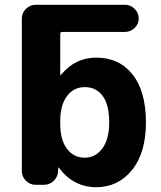

<svg xmlns="http://www.w3.org/2000/svg" viewBox="-20 -770 669 800"><path d="M231 -265V-255Q231 -187 259 -150Q287 -113 333 -113Q378 -113 406.5 -151.5Q435 -190 435 -260Q435 -333 408 -370Q381 -407 333 -407Q287 -407 259 -369.5Q231 -332 231 -265ZM128 0Q105 0 88 -17Q71 -34 71 -57V-693Q71 -716 88 -733Q105 -750 128 -750H501Q524 -750 541 -733Q558 -716 558 -693Q558 -670 541 -653.5Q524 -637 501 -637H239Q231 -637 231 -628V-458Q231 -457 232 -457Q234 -457 234 -458Q293 -530 381 -530Q476 -530 532 -460Q588 -390 588 -260Q588 -133 530 -61.5Q472 10 381 10Q287 10 226 -70Q226 -72 224 -72Q223 -72 223 -71L222 -57Q221 -33 204 -16.5Q187 0 163 0Z"/></svg>

Font: Rounded Mplus 1c ExtraBold
Style: Regular
Weight: 800
Version: Version 1.059.20150529